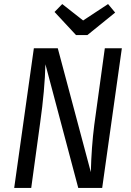

<svg xmlns="http://www.w3.org/2000/svg" viewBox="-20 -927 648 947"><path d="M484 0H366L204 -610Q201 -484 178 -321L134 0H50L147 -689H265L428 -78Q431 -201 445 -311L497 -689H581ZM548 -865 411 -754H355L249 -868L287 -907L390 -826L513 -907Z"/></svg>

Font: Fira Sans Condensed
Style: Italic
Weight: 400
Width: 3
Italic angle: -8°
Designer: bBox Type GmbH & Carrois Corporate GbR & Edenspiekermann AG
Foundry: bBox Type GmbH & Carrois Corporate GbR & Edenspiekermann AG
Version: Version 4.301